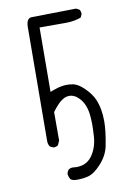

<svg xmlns="http://www.w3.org/2000/svg" viewBox="-95 -819 690 993"><g transform="rotate(-10 250.0 -322.5)"><path d="M229 113.3Q259.3 113.3 286.6 106.4Q318.8 98.1 356.2 56.9Q393.6 15.6 403.3 -32.7Q418.5 -109.9 418.5 -160.2Q418.5 -227.5 397.5 -275.9Q384.8 -306.6 351.6 -339.8Q319.3 -372.1 291 -376.5Q274.9 -379.4 261.2 -379.4Q247.6 -379.4 236.8 -377.4Q210.9 -373.5 182.6 -362.3L171.4 -357.9L173.3 -695.8H301.8H302.2Q307.1 -695.8 312 -695.8Q355.5 -695.8 391.6 -709.5L398.9 -725.1Q399.4 -727.1 399.4 -731Q399.4 -734.9 397.7 -740.5Q396 -746.1 392.1 -751L376 -759.3L139.2 -755.4Q130.9 -754.4 125.5 -749Q114.7 -738.3 113.8 -710.9L109.9 -110.4Q109.9 -93.8 118.7 -80.6L135.3 -72.8Q137.2 -72.3 138.7 -72.3Q152.3 -72.3 161.1 -79.6L171.4 -102.5V-252Q189 -275.9 203.6 -290.5Q228.5 -315.4 251 -319.8Q256.8 -320.8 262.2 -320.8Q292.5 -320.8 317.9 -291.5Q346.7 -258.3 352.1 -202.1Q354.5 -174.8 354.5 -153.8Q354.5 -132.8 352.1 -89.8Q347.2 -30.3 316.4 10.7Q288.1 48.3 236.8 48.3Q229.5 48.3 224.4 47.6Q219.2 46.9 216.8 46.9Q202.6 46.9 193.4 54.7Q186 64 184.1 76.2Q186 90.8 193.8 104Q203.1 111.3 215.8 112.8Q222.2 113.3 229 113.3Z"/></g></svg>

Font: NaikaiFont
Style: Light
Weight: 300
Version: Version 1.89